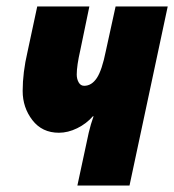

<svg xmlns="http://www.w3.org/2000/svg" viewBox="-20 -573 538 593"><path d="M254 -163Q260 -189 269 -214H267Q247 -191 218.5 -177Q190 -163 162 -163Q110 -163 80 -202Q50 -241 50 -292Q50 -349 65 -413L95 -553H256L228 -418Q217 -370 217 -343Q217 -329 223 -318.5Q229 -308 240 -308Q263 -308 279 -332Q295 -356 307 -416L337 -553H498L380 0H219Z"/></svg>

Font: Noto Sans UI CondBlack
Style: Italic
Weight: 900
Width: 3
Italic angle: -12°
Designer: Monotype Design Team
Foundry: Monotype Imaging Inc.
Version: Version 1.001